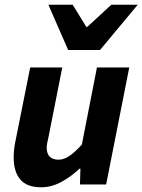

<svg xmlns="http://www.w3.org/2000/svg" viewBox="-20 -782 604 814"><path d="M155 12Q94 12 66 -21Q38 -54 38 -115Q38 -132 40 -150Q42 -168 46 -186L108 -496H244L186 -203Q183 -189 180.5 -177.5Q178 -166 178 -156Q178 -130 191 -117.5Q204 -105 228 -105Q251 -105 274.5 -121Q298 -137 327 -169L391 -496H528L430 0H319L321 -67H317Q284 -35 241.5 -11.5Q199 12 155 12ZM269 -570 185 -762H288L346 -668H350L452 -762H564L404 -570Z"/></svg>

Font: Source Sans 3 ExtraLight
Style: Bold Italic
Weight: 700
Italic angle: -11°
Version: Version 3.052;hotconv 1.1.0;makeotfexe 2.6.0